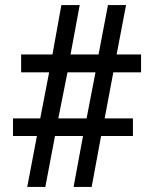

<svg xmlns="http://www.w3.org/2000/svg" viewBox="-20 -734 605 754"><path d="M87 0 125 -200H31V-269H138L173 -450H63V-520H186L221 -714H293L257 -520H367L404 -714H475L438 -520H534V-450H425L391 -269H502V-200H377L340 0H269L306 -200H196L158 0ZM209 -269H320L355 -450H245Z"/></svg>

Font: Noto Serif Hebrew
Style: Bold
Weight: 700
Version: Version 2.003